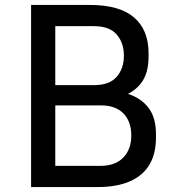

<svg xmlns="http://www.w3.org/2000/svg" viewBox="-20 -754 720 778"><path d="M184 4V-82H388Q447 -82 479.5 -115.5Q512 -149 512 -205Q512 -262 480 -294.5Q448 -327 388 -327H184V-391H374Q444 -391 497.5 -374Q551 -357 581.5 -317.5Q612 -278 612 -210V-196Q612 -132 586 -87.5Q560 -43 507 -19.5Q454 4 374 4ZM106 4V-734H204V4ZM184 -345V-409H361Q423 -409 452.5 -442.5Q482 -476 482 -528Q482 -581 452.5 -614.5Q423 -648 361 -648H184V-734H344Q464 -734 523 -683.5Q582 -633 582 -538V-524Q582 -457 552 -417.5Q522 -378 468.5 -361.5Q415 -345 344 -345Z"/></svg>

Font: SVN-Sora Variable
Style: Regular
Weight: 400
Designer: Jonathan Barnbrook, Julián Moncada
Foundry: Barnbrook Fonts
Version: Version 2.000 - Viet hoa boi STYLEno.1 Fonts